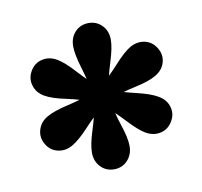

<svg xmlns="http://www.w3.org/2000/svg" viewBox="-54 -857 526 500"><g transform="rotate(-10 209.5 -606.5)"><path d="M210 -413.1Q188.5 -413.1 174.3 -428.2Q160.2 -443.4 160.2 -465.8Q160.2 -487.3 171.6 -522.7Q183.1 -558.1 192.4 -606.4Q181.6 -654.8 170.9 -690.4Q160.2 -726.1 160.2 -747.1Q160.2 -770 174.3 -784.9Q188.5 -799.8 210 -799.8Q231.4 -799.8 245.6 -784.9Q259.8 -770 259.8 -747.1Q259.8 -726.1 248.5 -690.4Q237.3 -654.8 227.5 -606.4Q235.8 -558.1 247.8 -522.7Q259.8 -487.3 259.8 -465.8Q259.8 -443.4 245.6 -428.2Q231.4 -413.1 210 -413.1ZM113.3 -493.2Q93.8 -481.9 73.7 -486.6Q53.7 -491.2 43 -509.8Q32.2 -528.3 38.1 -548.1Q43.9 -567.9 63.5 -579.1Q82 -589.8 118.2 -598.1Q154.3 -606.4 201.2 -622.1Q238.8 -653.3 263.7 -681.2Q288.6 -709 306.6 -719.7Q326.7 -731 346.4 -726.3Q366.2 -721.7 377 -703.1Q388.2 -684.6 382.3 -664.8Q376.5 -645 356.4 -633.8Q338.4 -623 301.8 -615.2Q265.1 -607.4 218.8 -590.8Q182.1 -558.1 157 -531Q131.8 -503.9 113.3 -493.2ZM306.6 -493.2Q288.6 -503.9 263.4 -531Q238.3 -558.1 201.2 -590.8Q155.3 -607.9 118.7 -615.5Q82 -623 63.5 -633.8Q43.9 -645 38.1 -664.8Q32.2 -684.6 43 -703.1Q53.7 -721.7 73.7 -726.3Q93.8 -731 113.3 -719.7Q131.8 -709 156.7 -681.4Q181.6 -653.8 218.8 -622.1Q266.1 -606.9 302.2 -598.4Q338.4 -589.8 356.4 -579.1Q376.5 -567.9 382.3 -548.1Q388.2 -528.3 377 -509.8Q366.2 -491.2 346.4 -486.6Q326.7 -481.9 306.6 -493.2Z"/></g></svg>

Font: Reddit Sans Condensed Black
Style: Regular
Weight: 900
Designer: Stephen Hutchings
Foundry: Reddit
Version: Version 1.014